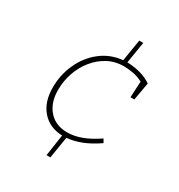

<svg xmlns="http://www.w3.org/2000/svg" viewBox="-177 -852 926 992"><g transform="rotate(30 286.0 -356.0)"><path d="M246 20 265 -108Q188 -111 143.5 -162.5Q99 -214 99 -299Q99 -375 129.5 -442Q160 -509 215.5 -552.5Q271 -596 344 -603L365 -732H389L368 -604Q458 -601 514 -562L495 -456H472L477 -552Q449 -567 418 -572.5Q387 -578 365 -578Q312 -578 269 -555Q226 -532 194.5 -493Q163 -454 146 -404.5Q129 -355 129 -302Q129 -227 169 -181Q209 -135 279 -135Q361 -135 458 -202L470 -181Q421 -147 376 -129.5Q331 -112 290 -109L269 20Z"/></g></svg>

Font: Bitter ExtraLight
Style: Italic
Weight: 200
Italic angle: -9°
Designer: Sol Matas, and Bitter project Authors
Foundry: Sol Matas
Version: Version 2.001